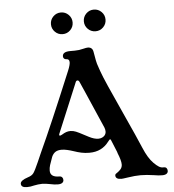

<svg xmlns="http://www.w3.org/2000/svg" viewBox="-59 -924 896 988"><g transform="rotate(-5 389.5 -430.0)"><path d="M10 -10Q10 -27 50 -40Q70 -46 79 -58.5Q88 -71 106 -112L128 -162Q190 -296 303 -568Q315 -597 315 -611Q315 -628 299 -628Q292 -628 287.5 -632.5Q283 -637 283 -644Q283 -668 323 -668H346Q369 -668 391 -674Q407 -678 414 -678Q438 -678 442 -654L450 -609Q452 -595 463 -565L469 -548Q483 -507 567 -324Q627 -193 649 -140Q672 -85 699 -58Q714 -43 725.5 -36Q737 -29 749 -30H751Q760 -30 764.5 -24.5Q769 -19 769 -10Q769 -1 761.5 4.5Q754 10 739 10Q729 10 719 9Q709 8 698 6Q658 0 628 0Q599 0 561 6Q535 10 528 10Q498 10 498 -10Q498 -15 501.5 -18Q505 -21 510 -24Q514 -27 519 -31Q524 -35 528 -40Q536 -50 536 -64Q536 -84 520 -123Q519 -127 518 -130L493 -191Q490 -198 488 -198Q485 -198 476 -186Q459 -163 434 -150.5Q409 -138 376 -138Q354 -138 335 -142Q316 -146 293 -154Q278 -159 262.5 -162.5Q247 -166 234 -166Q214 -166 202 -158Q190 -150 183 -134Q173 -107 168.5 -92.5Q164 -78 164 -64Q164 -30 210 -30Q220 -30 225 -24.5Q230 -19 230 -10Q230 -1 222.5 4.5Q215 10 200 10Q182 10 160 5Q150 3 139 1.5Q128 0 119 0Q109 0 98 1.5Q87 3 77 5Q59 10 40 10Q10 10 10 -10ZM461 -220Q468 -229 468 -239.5Q468 -250 464 -260L383 -446L357 -505Q353 -514 347 -514Q340 -514 337 -506L330 -489Q280 -369 230 -249Q226 -239 233 -239Q235 -239 243 -243Q256 -251 266 -254.5Q276 -258 288 -258Q302 -258 316.5 -252Q331 -246 355 -233L380 -220Q407 -206 428 -206Q439 -206 447.5 -210Q456 -214 461 -220ZM236 -814Q236 -837.2 252.4 -853.6Q268.8 -870 292 -870Q315.2 -870 331.6 -853.6Q348 -837.2 348 -814Q348 -790.8 331.6 -774.4Q315.2 -758 292 -758Q268.8 -758 252.4 -774.4Q236 -790.8 236 -814ZM406 -814Q406 -837.2 422.4 -853.6Q438.8 -870 462 -870Q485.2 -870 501.6 -853.6Q518 -837.2 518 -814Q518 -790.8 501.6 -774.4Q485.2 -758 462 -758Q438.8 -758 422.4 -774.4Q406 -790.8 406 -814Z"/></g></svg>

Font: Raigarh
Style: Regular
Weight: 400
Designer: jaikishan Patel
Foundry: MagicType
Version: Version 1.000;FEAKit 1.0